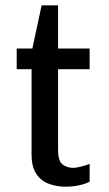

<svg xmlns="http://www.w3.org/2000/svg" viewBox="-20 -694 410 724"><path d="M228 10Q191 10 161.5 -2Q132 -14 115.5 -40.5Q99 -67 99 -111V-433H43V-511H102L137 -674H199V-511H318V-433H199V-129Q199 -85 217 -73Q235 -61 256 -61Q267 -61 286.5 -66Q306 -71 318 -76V-9Q307 -3 291.5 1.5Q276 6 259.5 8Q243 10 228 10Z"/></svg>

Font: Chivo Medium
Style: Regular
Weight: 400
Version: Version 2.002